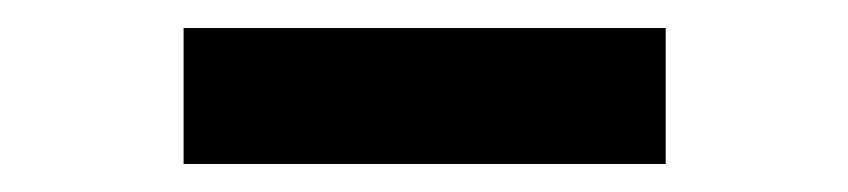

<svg xmlns="http://www.w3.org/2000/svg" viewBox="-20 -357 605 137"><path d="M111 -240V-337H455V-240Z"/></svg>

Font: Lexend Tera
Style: Regular
Weight: 400
Designer: Bonnie Shaver-Troup, Thomas Jockin
Foundry: Lexend
Version: Version 1.007